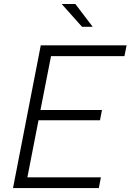

<svg xmlns="http://www.w3.org/2000/svg" viewBox="-20 -962 668 982"><path d="M46.5 0H485.5L496 -55H120L177 -347H491.5L501.5 -399.5H187L241 -675H616.5L627.5 -730H188.5ZM454 -825 365.5 -941.5H295.5L399.5 -825Z"/></svg>

Font: Monaspace Neon ExtraLight
Style: Italic
Weight: 200
Italic angle: -11°
Designer: Riley Cran & the Lettermatic Team
Foundry: Lettermatic
Version: Version 1.200 (Monaspace Neon)